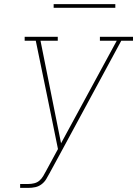

<svg xmlns="http://www.w3.org/2000/svg" viewBox="-20 -914 667 934"><path d="M78 0V-19H118Q132 -19 146.5 -22.5Q161 -26 172 -35.5Q183 -45 190.5 -58Q198 -71 205 -84L262 -189L239 -302L210 -444L154 -716H100V-735H261V-716H177L277 -217L548 -716H466V-735H627V-716H570L272 -165L223 -75Q223 -75 223 -75Q223 -75 223 -75V-74L222 -73Q214 -58 205 -43Q196 -28 182 -17.5Q168 -7 151.5 -3.5Q135 0 118 0ZM241 -876V-894H541V-876Z"/></svg>

Font: Iosevka Etoile Thin Oblique
Style: Regular
Weight: 100
Italic angle: -9°
Designer: Belleve Invis
Foundry: Belleve Invis
Version: Version 15.5.2; ttfautohint (v1.8.4)